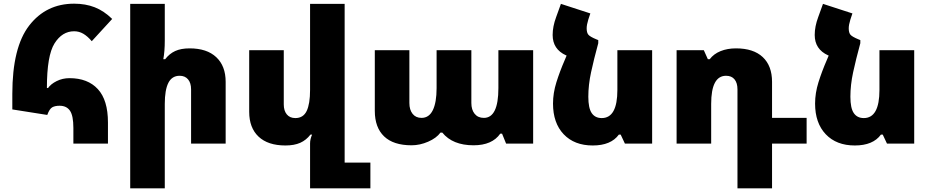

<svg xmlns="http://www.w3.org/2000/svg" viewBox="-20 -781 5058 1044"><path d="M379 -85Q379 -152 360.5 -179Q342 -206 304 -206Q279 -206 264 -197.5Q249 -189 237 -156L47 -186V-270Q47 -524 139 -642.5Q231 -761 383 -761Q445 -761 495 -741.5Q545 -722 590 -678L479 -557Q456 -584 433 -597.5Q410 -611 383 -611Q318 -611 276.5 -545Q235 -479 235 -303L241 -302Q256 -324 288 -340Q320 -356 358 -356Q457 -356 512 -296.5Q567 -237 567 -115V0H379Z M876 -560Q876 -502 868 -459H878Q901 -489 932.5 -503.5Q964 -518 1011 -518Q1105 -518 1156 -470Q1207 -422 1207 -336V0H1019V-295Q1019 -330 1002.5 -349.5Q986 -369 957 -369Q915 -369 895.5 -330.5Q876 -292 876 -216V243H688V-760H876Z M1994 103V243H1666V-1Q1666 -24 1677 -49H1668Q1645 -19 1612.5 -4.5Q1580 10 1532 10Q1437 10 1386 -38Q1335 -86 1335 -173V-508H1523V-213Q1523 -179 1539.5 -159Q1556 -139 1586 -139Q1629 -139 1647.5 -177.5Q1666 -216 1666 -292V-760H1854V103Z M2018 -178V-508H2206V-221Q2206 -184 2223.5 -162Q2241 -140 2272 -140Q2313 -140 2333.5 -182Q2354 -224 2354 -302V-508H2543V-221Q2543 -184 2561 -162Q2579 -140 2611 -140Q2690 -140 2690 -302V-508H2879V0H2732L2710 -54H2700Q2656 9 2555 9Q2441 9 2385 -60H2375Q2353 -30 2308 -10.5Q2263 9 2218 9Q2119 9 2068.5 -39.5Q2018 -88 2018 -178Z M3526 -508V0H3378L3355 -49H3345Q3302 10 3203 10Q3103 10 3045 -51Q2987 -112 2987 -218Q2987 -275 3005.5 -334Q3024 -393 3051 -455L3061 -479L3058 -480Q2985 -513 2985 -591Q2985 -637 3004 -688L3030 -760L3190 -708L3179 -675Q3170 -646 3170 -627Q3170 -603 3179.5 -592Q3189 -581 3223 -567L3233 -563V-546Q3209 -458 3194 -388.5Q3179 -319 3179 -255Q3179 -193 3197.5 -166Q3216 -139 3252 -139Q3337 -139 3337 -292V-508Z M3990 -295Q3990 -330 3974 -349.5Q3958 -369 3928 -369Q3847 -369 3847 -216V0H3659V-508H3807L3829 -459H3839Q3861 -488 3898 -503Q3935 -518 3982 -518Q4077 -518 4127.5 -470.5Q4178 -423 4178 -336V-140H4366V0H4178V243H3990Z M4951 -508V0H4803L4780 -49H4770Q4727 10 4628 10Q4528 10 4470 -51Q4412 -112 4412 -218Q4412 -275 4430.5 -334Q4449 -393 4476 -455L4486 -479L4483 -480Q4410 -513 4410 -591Q4410 -637 4429 -688L4455 -760L4615 -708L4604 -675Q4595 -646 4595 -627Q4595 -603 4604.5 -592Q4614 -581 4648 -567L4658 -563V-546Q4634 -458 4619 -388.5Q4604 -319 4604 -255Q4604 -193 4622.5 -166Q4641 -139 4677 -139Q4762 -139 4762 -292V-508Z"/></svg>

Font: Noto Sans Armenian Black
Style: Regular
Weight: 900
Designer: Monotype Design team
Foundry: Monotype Imaging Inc.
Version: Version 1.000